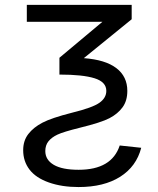

<svg xmlns="http://www.w3.org/2000/svg" viewBox="-20 -548 640 776"><path d="M550.8 49.3Q531.2 125 465.6 166.5Q399.9 208 297.4 208Q230 208 177.5 189.5Q125 170.9 99.4 137.5Q73.7 104 73.7 59.1Q73.7 20.5 94.5 -6.3Q115.2 -33.2 151.6 -52.2Q188 -71.3 270.5 -92.3Q354 -112.8 381.8 -132.6Q409.7 -152.3 409.7 -180.7Q409.7 -216.8 362.1 -231.7Q314.5 -246.6 220.2 -246.6V-314.5L394 -460H88.4V-528.3H512.2V-470.2L318.8 -313Q405.8 -306.6 450.2 -272.7Q494.6 -238.8 494.6 -180.7Q494.6 -140.6 475.3 -114.3Q456.1 -87.9 422.4 -70.3Q388.7 -52.7 302.7 -31.7Q235.8 -15.1 212.2 -3.9Q188.5 7.3 175.8 23.2Q163.1 39.1 163.1 62.5Q163.1 98.1 197.3 118.2Q231.4 138.2 297.9 138.2Q431.6 138.2 463.9 40Z"/></svg>

Font: Cousine
Style: Regular
Weight: 400
Monospace: yes
Designer: Steve Matteson
Foundry: Ascender Corporation
Version: Version 1.20